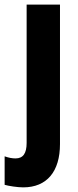

<svg xmlns="http://www.w3.org/2000/svg" viewBox="-59 -620 336 829"><path d="M41 189C144 189 200 120 200 2V-600H56V-3C56 42 41 64 8 64C-7 64 -22 61 -39 55V178C-22 183 17 189 41 189Z"/></svg>

Font: Noto Sans Tamil UI ExtraCondensed ExtraBold
Style: Regular
Weight: 800
Width: 2
Designer: Jelle Bosma - Monotype Design Team
Foundry: Monotype Imaging Inc.
Version: Version 2.004